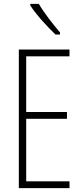

<svg xmlns="http://www.w3.org/2000/svg" viewBox="-20 -969 425 989"><path d="M180 -949H136V-941C167 -892 227 -828 266 -791H289V-802C252 -846 212 -895 180 -949ZM338 0V-35H115V-357H325V-392H115V-679H338V-714H77V0Z"/></svg>

Font: Noto Sans Gurmukhi UI ExtraCondensed ExtraLight
Style: Regular
Weight: 200
Width: 2
Designer: Jelle Bosma - Monotype Design Team
Foundry: Monotype Imaging Inc.
Version: Version 2.004